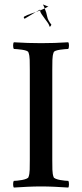

<svg xmlns="http://www.w3.org/2000/svg" viewBox="-20 -840 368 863"><path d="M165 -646Q194 -646 225.5 -647Q257 -648 287 -650Q290 -646 290 -635.5Q290 -625 287 -620Q282 -620 271.5 -619Q261 -618 250 -616.5Q239 -615 230.5 -612Q222 -609 221 -604Q216 -591 215.5 -570.5Q215 -550 215 -525V-122Q215 -97 215.5 -77Q216 -57 221 -44Q222 -40 230.5 -36.5Q239 -33 250 -31Q261 -29 271.5 -28Q282 -27 287 -27Q290 -23 290 -12Q290 -1 287 3Q257 1 225.5 -0.5Q194 -2 165 -2Q135 -2 103.5 -0.5Q72 1 42 3Q39 -1 39 -12Q39 -23 42 -27Q47 -27 57.5 -28Q68 -29 79 -31Q90 -33 98.5 -36.5Q107 -40 108 -44Q113 -57 113.5 -77Q114 -97 114 -122V-525Q114 -550 113.5 -570.5Q113 -591 108 -604Q107 -609 98.5 -612Q90 -615 79 -616.5Q68 -618 57.5 -619Q47 -620 42 -620Q39 -625 39 -635.5Q39 -646 42 -650Q72 -648 104 -647Q136 -646 165 -646ZM198 -809Q197 -810 192 -808Q189 -806 181 -802Q189 -783 192 -766Q195 -749 211 -729Q210 -726 207.5 -722.5Q205 -719 202 -721Q202 -727 195.5 -736.5Q189 -746 181 -756.5Q173 -767 166.5 -777Q160 -787 160 -793Q155 -791 150.5 -789.5Q146 -788 141 -786Q128 -778 113.5 -769.5Q99 -761 91 -756Q89 -756 87.5 -759.5Q86 -763 88 -765Q103 -773 116 -777.5Q129 -782 141 -786Q150 -791 156 -794.5Q162 -798 161 -797Q160 -796 160 -793L181 -802Q179 -807 177.5 -811Q176 -815 173 -820Q178 -818 188 -814Q198 -810 198 -809Z"/></svg>

Font: Vermiglione Medium
Style: Regular
Weight: 500
Version: Version 1.000